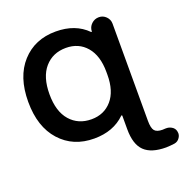

<svg xmlns="http://www.w3.org/2000/svg" viewBox="-165 -914 1225 1270"><g transform="rotate(-20 448.0 -278.5)"><path d="M389.6 -136.7Q478.5 -136.7 533.2 -199.7Q587.9 -262.7 587.9 -377.9V-397.5Q587.9 -511.7 533.7 -575.2Q479.5 -638.7 389.6 -638.7Q296.9 -638.7 240.2 -573.7Q183.6 -508.8 183.6 -387.2Q183.6 -265.6 240.2 -201.2Q296.9 -136.7 389.6 -136.7ZM587.9 -88.9Q587.9 -91.8 585.4 -92.8Q583 -93.8 581.1 -91.8Q498 -10.7 363.3 -10.7Q215.8 -10.7 125 -111.3Q34.2 -211.9 34.2 -387.7Q34.2 -563.5 125 -663.6Q215.8 -763.7 363.3 -763.7Q501 -763.7 583 -680.7Q585 -678.7 586.9 -679.7Q588.9 -680.7 588.9 -682.6Q589.8 -712.9 611.8 -733.9Q633.8 -754.9 664.1 -754.9Q693.4 -754.9 714.4 -733.9Q735.4 -712.9 735.4 -683.6V0Q735.4 51.8 751 70.3Q766.6 88.9 806.6 88.9Q815.4 88.9 824.2 87.9Q829.1 87.9 833 87.9Q852.5 87.9 869.1 97.7Q889.6 109.4 894.5 130.9Q896.5 138.7 896.5 145.5Q896.5 162.1 886.7 176.8Q873 198.2 848.6 202.1Q819.3 206.1 789.1 207Q685.5 207 636.7 159.7Q587.9 112.3 587.9 5.9Z"/></g></svg>

Font: Gen Jyuu GothicX Bold
Style: Bold
Weight: 700
Designer: Ryoko NISHIZUKA (kana &amp; ideographs); Paul D. Hunt (Latin, Greek &amp; Cyrillic); Wenlong ZHANG (bopomofo); Sandoll C
Version: Version 1.058.20140828